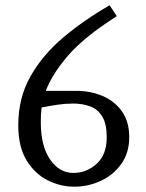

<svg xmlns="http://www.w3.org/2000/svg" viewBox="-20 -693 550 725"><path d="M260 12Q208 12 159.5 -12.5Q111 -37 80 -88Q49 -139 49 -220Q49 -324 95.5 -405.5Q142 -487 220 -552.5Q298 -618 394 -673L421 -632Q297 -553 236.5 -482.5Q176 -412 153 -350H268Q321 -350 366.5 -331Q412 -312 440 -273Q468 -234 468 -175Q468 -116 438 -74Q408 -32 360.5 -10Q313 12 260 12ZM257 -40Q307 -40 345 -74.5Q383 -109 383 -174Q383 -225 366.5 -252.5Q350 -280 321 -291Q292 -302 256 -302Q227 -302 196.5 -297.5Q166 -293 137 -287Q134 -259 134 -233Q134 -142 169 -91Q204 -40 257 -40Z"/></svg>

Font: Mate
Style: Regular
Weight: 400
Designer: Eduardo Rodriguez Tunni
Foundry: Eduardo Rodriguez Tunni
Version: Version 1.003; ttfautohint (v1.8.4.7-5d5b);gftools[0.9.24]